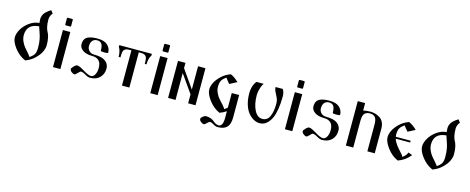

<svg xmlns="http://www.w3.org/2000/svg" viewBox="-41 -1501 6124 2502"><g transform="rotate(15 3021.5 -250.0)"><path d="M51.8 -247.1Q51.8 -296.9 85 -355.5Q118.2 -414.1 180.7 -459.5Q243.2 -504.9 313.5 -509.8Q309.6 -539.1 309.6 -560.5Q309.6 -588.9 320.8 -614.3Q332 -639.6 348.6 -656.2Q365.2 -672.9 381.8 -685.5Q398.4 -698.2 410.2 -704.1L420.9 -710L449.2 -669.9Q445.3 -667 439.5 -660.6Q433.6 -654.3 423.8 -631.8Q414.1 -609.4 414.1 -584Q414.1 -523.4 424.3 -482.4Q434.6 -441.4 447.3 -421.4Q460 -401.4 470.2 -358.4Q480.5 -315.4 480.5 -252Q480.5 -214.8 459.5 -167.5Q438.5 -120.1 385.3 -67.9Q332 -15.6 258.8 9.8Q173.8 -27.3 112.8 -106.4Q51.8 -185.5 51.8 -247.1ZM157.2 -303.7Q157.2 -261.7 175.3 -221.2Q193.4 -180.7 215.8 -153.8Q238.3 -127 265.6 -95.7Q293 -64.5 302.7 -47.9Q348.6 -78.1 364.3 -108.4Q379.9 -138.7 379.9 -190.4Q379.9 -257.8 370.6 -305.7Q361.3 -353.5 343.8 -399.9Q326.2 -446.3 321.3 -466.8Q157.2 -454.1 157.2 -303.7Z M632.8 0V-500H732.4V0ZM643.6 -578.1V-661.1Q643.6 -665 647 -668Q650.4 -670.9 654.3 -670.9H712.9Q722.7 -670.9 722.7 -661.1V-578.1Q722.7 -568.4 712.9 -568.4H654.3Q650.4 -568.4 647 -571.3Q643.6 -574.2 643.6 -578.1Z M863.3 -38.1Q863.3 -47.9 889.6 -75.7Q916 -103.5 934.6 -103.5Q961.9 -103.5 1032.7 -59.6Q1103.5 -15.6 1140.6 -15.6Q1169.9 -15.6 1190.9 -51.3Q1211.9 -86.9 1211.9 -142.6Q1211.9 -272.5 1086.9 -272.5Q1005.9 -272.5 960 -305.2Q914.1 -337.9 914.1 -385.7Q914.1 -455.1 959.5 -482.4Q1004.9 -509.8 1098.6 -509.8Q1191.4 -509.8 1235.4 -467.8Q1279.3 -425.8 1279.3 -368.2Q1279.3 -357.4 1231.4 -357.4Q1179.7 -357.4 1179.7 -368.2Q1179.7 -430.7 1161.1 -458.5Q1142.6 -486.3 1098.6 -486.3Q1060.5 -486.3 1037.6 -460.4Q1014.6 -434.6 1014.6 -384.8Q1014.6 -350.6 1039.6 -323.2Q1064.5 -295.9 1110.4 -295.9Q1215.8 -295.9 1263.7 -258.3Q1311.5 -220.7 1311.5 -161.1Q1311.5 -85.9 1263.7 -38.1Q1215.8 9.8 1134.8 9.8Q1104.5 9.8 1065.4 -14.2Q1026.4 -38.1 1000 -38.1Q991.2 -38.1 964.8 -9.8Q938.5 18.6 926.8 18.6Q907.2 18.6 885.3 1Q863.3 -16.6 863.3 -38.1Z M1393.6 -475.6V-500H1833V-475.6Q1800.8 -433.6 1800.8 -349.6H1777.3Q1777.3 -395.5 1773.4 -419.9Q1769.5 -444.3 1754.4 -457Q1739.3 -469.7 1720.7 -472.7Q1702.1 -475.6 1663.1 -475.6V0H1563.5V-475.6Q1524.4 -475.6 1505.9 -472.7Q1487.3 -469.7 1472.2 -457Q1457 -444.3 1453.1 -419.9Q1449.2 -395.5 1449.2 -349.6H1424.8Q1424.8 -386.7 1417 -418.5Q1409.2 -450.2 1401.4 -462.9Z M1945.3 0V-500H2044.9V0ZM1956.1 -578.1V-661.1Q1956.1 -665 1959.5 -668Q1962.9 -670.9 1966.8 -670.9H2025.4Q2035.2 -670.9 2035.2 -661.1V-578.1Q2035.2 -568.4 2025.4 -568.4H1966.8Q1962.9 -568.4 1959.5 -571.3Q1956.1 -574.2 1956.1 -578.1Z M2185.5 0V-500H2286.1V-428.7L2456.1 -185.5V-500H2555.7V0H2456.1V-120.1L2286.1 -362.3V0Z M2660.2 153.3Q2660.2 140.6 2683.6 121.1Q2707 101.6 2726.6 101.6Q2762.7 101.6 2791.5 112.8Q2820.3 124 2835.4 138.2Q2850.6 152.3 2871.1 163.6Q2891.6 174.8 2913.1 174.8Q2970.7 174.8 2970.7 60.5V-31.2Q2929.7 -2.9 2881.8 13.7Q2796.9 -23.4 2735.8 -105Q2674.8 -186.5 2674.8 -248Q2674.8 -285.2 2695.8 -332.5Q2716.8 -379.9 2770 -432.1Q2823.2 -484.4 2896.5 -509.8Q2951.2 -486.3 3004.9 -432.6L2907.2 -381.8Q2861.3 -435.5 2852.5 -452.1Q2806.6 -421.9 2791 -391.6Q2775.4 -361.3 2775.4 -309.6Q2775.4 -266.6 2795.9 -224.1Q2816.4 -181.6 2841.8 -154.8Q2867.2 -127.9 2894 -97.2Q2920.9 -66.4 2929.7 -47.9Q2959 -69.3 2970.7 -79.1V-276.4H3070.3V29.3Q3070.3 118.2 3030.3 159.2Q2990.2 200.2 2907.2 200.2Q2878.9 200.2 2846.7 180.2Q2814.5 160.2 2793 160.2Q2784.2 160.2 2759.8 185.1Q2735.4 210 2723.6 210Q2704.1 210 2682.1 192.4Q2660.2 174.8 2660.2 153.3Z M3191.4 -332Q3191.4 -364.3 3196.8 -393.6Q3202.1 -422.9 3210 -441.4Q3217.8 -460 3225.6 -474.6Q3233.4 -488.3 3239.3 -494.1L3245.1 -500H3341.8Q3335.9 -492.2 3327.6 -478Q3319.3 -463.9 3305.7 -420.4Q3292 -377 3292 -334Q3292 -216.8 3332 -135.3Q3372.1 -53.7 3441.4 -53.7Q3507.8 -53.7 3537.6 -119.1Q3567.4 -184.6 3567.4 -290Q3567.4 -335 3550.8 -371.1Q3534.2 -407.2 3518.1 -437.5Q3502 -467.8 3502 -500H3599.6Q3624 -460 3624 -406.2Q3624 -312.5 3612.3 -239.3Q3600.6 -166 3581.1 -120.1Q3561.5 -74.2 3534.7 -44.4Q3507.8 -14.6 3479.5 -2.4Q3451.2 9.8 3419.9 9.8Q3380.9 9.8 3341.3 -11.7Q3301.8 -33.2 3267.6 -73.7Q3233.4 -114.3 3212.4 -181.6Q3191.4 -249 3191.4 -332Z M3761.7 0V-500H3861.3V0ZM3772.5 -578.1V-661.1Q3772.5 -665 3775.9 -668Q3779.3 -670.9 3783.2 -670.9H3841.8Q3851.6 -670.9 3851.6 -661.1V-578.1Q3851.6 -568.4 3841.8 -568.4H3783.2Q3779.3 -568.4 3775.9 -571.3Q3772.5 -574.2 3772.5 -578.1Z M3992.2 -38.1Q3992.2 -47.9 4018.6 -75.7Q4044.9 -103.5 4063.5 -103.5Q4090.8 -103.5 4161.6 -59.6Q4232.4 -15.6 4269.5 -15.6Q4298.8 -15.6 4319.8 -51.3Q4340.8 -86.9 4340.8 -142.6Q4340.8 -272.5 4215.8 -272.5Q4134.8 -272.5 4088.9 -305.2Q4043 -337.9 4043 -385.7Q4043 -455.1 4088.4 -482.4Q4133.8 -509.8 4227.5 -509.8Q4320.3 -509.8 4364.3 -467.8Q4408.2 -425.8 4408.2 -368.2Q4408.2 -357.4 4360.4 -357.4Q4308.6 -357.4 4308.6 -368.2Q4308.6 -430.7 4290 -458.5Q4271.5 -486.3 4227.5 -486.3Q4189.5 -486.3 4166.5 -460.4Q4143.6 -434.6 4143.6 -384.8Q4143.6 -350.6 4168.5 -323.2Q4193.4 -295.9 4239.3 -295.9Q4344.7 -295.9 4392.6 -258.3Q4440.4 -220.7 4440.4 -161.1Q4440.4 -85.9 4392.6 -38.1Q4344.7 9.8 4263.7 9.8Q4233.4 9.8 4194.3 -14.2Q4155.3 -38.1 4128.9 -38.1Q4120.1 -38.1 4093.8 -9.8Q4067.4 18.6 4055.7 18.6Q4036.1 18.6 4014.2 1Q3992.2 -16.6 3992.2 -38.1Z M4584 0V-599.6H4683.6V-498Q4718.8 -509.8 4779.3 -509.8Q4814.5 -509.8 4847.2 -500.5Q4879.9 -491.2 4909.2 -472.2Q4938.5 -453.1 4956.1 -417.5Q4973.6 -381.8 4973.6 -334V0H4874V-366.2Q4874 -407.2 4864.3 -433.6Q4854.5 -460 4837.4 -470.2Q4820.3 -480.5 4808.1 -483.4Q4795.9 -486.3 4779.3 -486.3Q4762.7 -486.3 4750.5 -483.4Q4738.3 -480.5 4720.7 -470.2Q4703.1 -460 4693.4 -433.6Q4683.6 -407.2 4683.6 -366.2V0Z M5080.1 -248Q5080.1 -285.2 5101.1 -332.5Q5122.1 -379.9 5174.8 -432.1Q5227.5 -484.4 5300.8 -509.8Q5357.4 -485.4 5410.2 -432.6L5312.5 -381.8Q5264.6 -438.5 5256.8 -452.1Q5210.9 -421.9 5195.3 -391.6Q5179.7 -361.3 5179.7 -309.6Q5179.7 -293.9 5182.6 -279.3H5382.8V-254.9H5188.5Q5201.2 -213.9 5231.9 -173.8Q5262.7 -133.8 5293.9 -100.6Q5325.2 -67.4 5334 -47.9Q5383.8 -85 5395.5 -124L5450.2 -103.5Q5388.7 -22.5 5287.1 13.7Q5202.1 -23.4 5141.1 -105Q5080.1 -186.5 5080.1 -248Z M5545.9 -247.1Q5545.9 -296.9 5579.1 -355.5Q5612.3 -414.1 5674.8 -459.5Q5737.3 -504.9 5807.6 -509.8Q5803.7 -539.1 5803.7 -560.5Q5803.7 -588.9 5814.9 -614.3Q5826.2 -639.6 5842.8 -656.2Q5859.4 -672.9 5876 -685.5Q5892.6 -698.2 5904.3 -704.1L5915 -710L5943.4 -669.9Q5939.5 -667 5933.6 -660.6Q5927.7 -654.3 5918 -631.8Q5908.2 -609.4 5908.2 -584Q5908.2 -523.4 5918.5 -482.4Q5928.7 -441.4 5941.4 -421.4Q5954.1 -401.4 5964.4 -358.4Q5974.6 -315.4 5974.6 -252Q5974.6 -214.8 5953.6 -167.5Q5932.6 -120.1 5879.4 -67.9Q5826.2 -15.6 5752.9 9.8Q5668 -27.3 5606.9 -106.4Q5545.9 -185.5 5545.9 -247.1ZM5651.4 -303.7Q5651.4 -261.7 5669.4 -221.2Q5687.5 -180.7 5710 -153.8Q5732.4 -127 5759.8 -95.7Q5787.1 -64.5 5796.9 -47.9Q5842.8 -78.1 5858.4 -108.4Q5874 -138.7 5874 -190.4Q5874 -257.8 5864.7 -305.7Q5855.5 -353.5 5837.9 -399.9Q5820.3 -446.3 5815.4 -466.8Q5651.4 -454.1 5651.4 -303.7Z"/></g></svg>

Font: TriodPostnaja
Style: Medium
Weight: 500
Version: 20110805